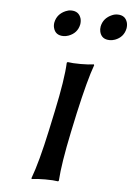

<svg xmlns="http://www.w3.org/2000/svg" viewBox="-48 -658 487 698"><g transform="rotate(5 195.5 -308.5)"><path d="M156.2 -250Q181.6 -369.1 184.1 -429.2L187 -432.1Q204.6 -429.2 234.4 -429.2Q264.2 -429.2 282.7 -432.1L284.2 -429.2Q264.2 -375 236.3 -250L221.2 -179.2Q196.8 -63 192.9 0L190.4 2.9Q172.9 0 143.1 0Q113.3 0 94.2 2.9L92.8 0Q115.7 -61 141.1 -179.2ZM126.5 -571.8Q132.8 -602.5 163.6 -615.7Q173.3 -620.1 183.6 -620.1Q212.4 -620.1 220.2 -593.3Q222.7 -582.5 220.7 -571.8Q213.9 -540 182.1 -528.3Q172.4 -524.9 163.6 -524.9Q133.8 -524.9 127 -551.8Q124.5 -561.5 126.5 -571.8ZM295.4 -571.8Q301.8 -602.5 332.5 -615.7Q342.3 -620.1 353 -620.1Q381.8 -620.1 389.2 -593.3Q391.6 -582.5 389.6 -571.8Q382.8 -540 351.6 -528.3Q341.8 -524.9 332.5 -524.9Q302.7 -524.9 295.9 -551.8Q293.5 -561.5 295.4 -571.8Z"/></g></svg>

Font: Linux Biolinum Slanted O
Style: Slanted
Weight: 400
Designer: Philipp H. Poll
Foundry: Philipp H. Poll
Version: Version 1.0.4